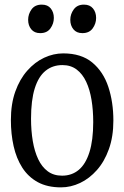

<svg xmlns="http://www.w3.org/2000/svg" viewBox="-20 -798 536 829"><path d="M27 -279.5Q27 -349 46 -402.5Q65 -456 97.8 -493Q130.5 -530 170.8 -548.8Q211 -567.5 253 -567.5Q331 -567.5 378.5 -528Q426 -488.5 447.8 -422.8Q469.5 -357 469.5 -277.5Q469.5 -208 450.2 -154.2Q431 -100.5 398.5 -63.8Q366 -27 325.8 -8Q285.5 11 243.5 11Q184.5 11 143.2 -11.5Q102 -34 76.2 -74.2Q50.5 -114.5 38.8 -167Q27 -219.5 27 -279.5ZM248 -39.5Q290 -39.5 320 -64.5Q350 -89.5 366.2 -141Q382.5 -192.5 382.5 -271Q382.5 -322 375.2 -366.5Q368 -411 352.2 -444.8Q336.5 -478.5 311 -497.8Q285.5 -517 249.5 -517Q207 -517 176.5 -492.2Q146 -467.5 130 -416.2Q114 -365 114 -285.5Q114 -234 121.5 -189.2Q129 -144.5 144.8 -111Q160.5 -77.5 186 -58.5Q211.5 -39.5 248 -39.5ZM153 -655Q128.5 -655 115 -671.5Q101.5 -688 101.5 -712.5Q101.5 -737 116.2 -757.5Q131 -778 160 -778H161Q186 -778 199.2 -761.5Q212.5 -745 212.5 -720.5Q212.5 -696 197.8 -675.5Q183 -655 154 -655ZM335 -655Q310.5 -655 297 -671.5Q283.5 -688 283.5 -712.5Q283.5 -737 298.5 -757.5Q313.5 -778 342 -778H343Q368 -778 381.5 -761.5Q395 -745 395 -720.5Q395 -696 380.2 -675.5Q365.5 -655 336 -655Z"/></svg>

Font: Merriweather 24pt SemiCondensed Light
Style: Regular
Weight: 300
Width: 4
Designer: Eben Sorkin
Foundry: Eben Sorkin
Version: Version 2.100